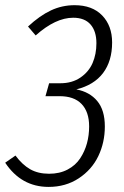

<svg xmlns="http://www.w3.org/2000/svg" viewBox="-27 -716 481 747"><path d="M263.2 -695.8Q332 -695.8 370.6 -655.8Q409.2 -615.7 409.2 -550.8Q409.2 -478.5 374 -431.9Q338.9 -385.3 270 -368.2Q321.8 -358.4 351.3 -323Q380.9 -287.6 380.9 -224.1Q380.9 -161.6 355.5 -108.6Q330.1 -55.7 279.3 -22.2Q228.5 11.2 162.1 11.2Q55.7 11.2 -6.8 -83L33.2 -110.8Q59.6 -75.2 90.3 -57.6Q121.1 -40 164.1 -40Q205.1 -40 236.1 -56.4Q267.1 -72.8 284.9 -99.9Q302.7 -127 311.3 -158.4Q319.8 -189.9 319.8 -224.1Q319.8 -280.8 290.3 -311.5Q260.7 -342.3 203.1 -341.8H149.9L164.1 -392.1H208Q253.4 -392.1 285.9 -414.3Q318.4 -436.5 333.3 -470.9Q348.1 -505.4 348.1 -547.9Q348.1 -594.7 325.2 -620.8Q302.2 -647 257.8 -647Q189 -647 111.8 -578.1L82 -612.8Q127.9 -655.3 171.1 -675.5Q214.4 -695.8 263.2 -695.8Z"/></svg>

Font: Fira Sans Compressed Light
Style: Italic
Weight: 300
Width: 3
Italic angle: -8°
Designer: Carrois Corporate & Edenspiekermann AG
Foundry: Carrois Corporate GbR & Edenspiekermann AG
Version: Version 4.203;PS 004.203;hotconv 1.0.88;makeotf.lib2.5.64775